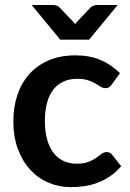

<svg xmlns="http://www.w3.org/2000/svg" viewBox="-20 -743 522 770"><path d="M428.5 -404.5Q423 -397.5 417.8 -393.5Q412.5 -389.5 402.5 -389.5Q393 -389.5 384 -395.2Q375 -401 362.5 -408.2Q350 -415.5 332.8 -421.2Q315.5 -427 290 -427Q257.5 -427 233 -415.2Q208.5 -403.5 192.2 -381.5Q176 -359.5 168 -328.2Q160 -297 160 -257.5Q160 -216.5 168.8 -184.5Q177.5 -152.5 194 -130.8Q210.5 -109 234 -97.8Q257.5 -86.5 287 -86.5Q316.5 -86.5 334.8 -93.8Q353 -101 365.5 -109.8Q378 -118.5 387.2 -125.8Q396.5 -133 408 -133Q423 -133 430.5 -121.5L466 -76.5Q445.5 -52.5 421.5 -36.2Q397.5 -20 371.8 -10.2Q346 -0.5 318.8 3.5Q291.5 7.5 264.5 7.5Q217 7.5 175 -10.2Q133 -28 101.5 -62Q70 -96 51.8 -145.2Q33.5 -194.5 33.5 -257.5Q33.5 -314 49.8 -362.2Q66 -410.5 97.5 -445.8Q129 -481 175.5 -501Q222 -521 282.5 -521Q340 -521 383.2 -502.5Q426.5 -484 461 -449.5ZM452 -723 337.5 -584H221.5L107 -723H192.5Q200 -723 206.8 -720.5Q213.5 -718 217.5 -714.5L270.5 -659Q273 -656.5 275.8 -653.2Q278.5 -650 281.5 -646.5Q284 -650 286.8 -653.2Q289.5 -656.5 292 -659L344.5 -714.5Q348.5 -717.5 355.5 -720.2Q362.5 -723 369.5 -723Z"/></svg>

Font: LatoLatin
Style: Bold
Weight: 700
Designer: Lukasz Dziedzic with Adam Twardoch and Botio Nikoltchev
Foundry: tyPoland Lukasz Dziedzic
Version: Version 2.015; 2015-08-06; http://www.latofonts.com/